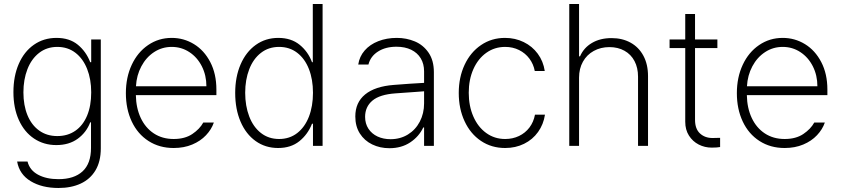

<svg xmlns="http://www.w3.org/2000/svg" viewBox="-20 -727 4191 957"><path d="M65.4 78.1H117.2Q127.9 121.1 169.4 143.6Q210.9 166 271.5 166Q349.1 166 391.4 127.2Q433.6 88.4 433.6 10.7V-117.2H429.7Q410.6 -66.9 367.4 -35.4Q324.2 -3.9 260.7 -3.9Q198.2 -3.9 149.7 -36.4Q101.1 -68.8 74 -128.7Q46.9 -188.5 46.9 -267.6Q46.9 -347.2 73.5 -408.4Q100.1 -469.7 148.9 -503.9Q197.8 -538.1 261.7 -538.1Q326.2 -538.1 367.7 -504.2Q409.2 -470.2 429.7 -417H434.6V-530.3H482.4V12.7Q482.4 77.6 456.1 121.8Q429.7 166 382.3 188Q335 210 271.5 210Q189 210 132.8 176Q76.7 142.1 65.4 78.1ZM434.6 -266.6Q434.6 -332 414.3 -383.3Q394 -434.6 356 -463.9Q317.9 -493.2 265.6 -493.2Q213.4 -493.2 175 -463.4Q136.7 -433.6 116.7 -382.1Q96.7 -330.6 96.7 -266.6Q96.7 -202.1 116.9 -152.8Q137.2 -103.5 175.3 -76.2Q213.4 -48.8 265.6 -48.8Q317.4 -48.8 355.5 -75.2Q393.6 -101.6 414.1 -150.6Q434.6 -199.7 434.6 -266.6Z M607.4 -262.7Q607.4 -341.3 636.7 -404.1Q666 -466.8 718.3 -502.4Q770.5 -538.1 835.9 -538.1Q896 -538.1 946.8 -507.1Q997.6 -476.1 1028.1 -417.5Q1058.6 -358.9 1058.6 -280.3V-252.9H657.2Q658.2 -189 681.4 -139.4Q704.6 -89.8 746.8 -62Q789.1 -34.2 845.7 -34.2Q901.9 -34.2 938.7 -59.1Q975.6 -84 993.2 -116.2H1045.9Q1034.2 -82 1006.8 -53Q979.5 -23.9 938.2 -6.6Q897 10.7 845.7 10.7Q774.4 10.7 720.2 -24.2Q666 -59.1 636.7 -121.3Q607.4 -183.6 607.4 -262.7ZM1008.8 -296.9Q1008.8 -351.6 986.1 -396.5Q963.4 -441.4 923.8 -467.3Q884.3 -493.2 835.9 -493.2Q787.6 -493.2 748 -467.3Q708.5 -441.4 684.6 -396.5Q660.6 -351.6 657.7 -296.9Z M1152.3 -263.7Q1152.3 -343.8 1179.2 -406Q1206.1 -468.3 1254.9 -503.2Q1303.7 -538.1 1367.2 -538.1Q1431.2 -538.1 1473.4 -503.9Q1515.6 -469.7 1535.2 -417H1539.1V-707H1587.9V0H1540V-110.4H1535.2Q1514.6 -57.6 1472.4 -23.4Q1430.2 10.7 1366.2 10.7Q1302.7 10.7 1254.2 -23.9Q1205.6 -58.6 1179 -120.8Q1152.3 -183.1 1152.3 -263.7ZM1540 -264.6Q1540 -331.1 1519.8 -382.8Q1499.5 -434.6 1461.4 -463.9Q1423.3 -493.2 1371.1 -493.2Q1318.8 -493.2 1280.5 -463.4Q1242.2 -433.6 1222.2 -381.6Q1202.1 -329.6 1202.1 -264.6Q1202.1 -199.2 1222.2 -146.7Q1242.2 -94.2 1280.5 -64.2Q1318.8 -34.2 1371.1 -34.2Q1423.3 -34.2 1461.4 -63.7Q1499.5 -93.3 1519.8 -145.5Q1540 -197.8 1540 -264.6Z M1942.4 -303.7Q1978.5 -306.6 2021.5 -309.6Q2064.5 -312.5 2093.8 -314V-371.1Q2093.8 -408.7 2077.1 -436.3Q2060.5 -463.9 2029.5 -479Q1998.5 -494.1 1956.1 -494.1Q1901.9 -494.1 1864.3 -470.2Q1826.7 -446.3 1816.4 -405.3H1765.6Q1771.5 -445.3 1797.6 -475.3Q1823.7 -505.4 1865.5 -521.7Q1907.2 -538.1 1958 -538.1Q2005.9 -538.1 2047.9 -520.5Q2089.8 -502.9 2116.2 -464.4Q2142.6 -425.8 2142.6 -367.2V0H2093.8V-91.8H2089.8Q2068.4 -46.4 2024.7 -17.3Q1981 11.7 1920.9 11.7Q1874 11.7 1835.2 -7.1Q1796.4 -25.9 1773.7 -61.5Q1751 -97.2 1751 -146.5Q1751 -216.3 1800 -256.3Q1849.1 -296.4 1942.4 -303.7ZM1926.8 -33.2Q1975.1 -33.2 2013.2 -56.6Q2051.3 -80.1 2072.5 -120.8Q2093.8 -161.6 2093.8 -211.9V-272L2061.5 -269.5Q1981.9 -263.2 1952.1 -261.7Q1873 -256.3 1836.4 -225.6Q1799.8 -194.8 1799.8 -144.5Q1799.8 -110.8 1816.4 -85.4Q1833 -60.1 1861.8 -46.6Q1890.6 -33.2 1926.8 -33.2Z M2266.6 -263.7Q2266.6 -341.8 2295.9 -404.3Q2325.2 -466.8 2377.7 -502.4Q2430.2 -538.1 2497.1 -538.1Q2547.9 -538.1 2590.3 -517.3Q2632.8 -496.6 2660.4 -459.2Q2688 -421.9 2695.3 -373H2645.5Q2639.2 -407.2 2618.9 -434.6Q2598.6 -461.9 2567.4 -477.5Q2536.1 -493.2 2498 -493.2Q2445.3 -493.2 2404.1 -463.9Q2362.8 -434.6 2339.6 -382.6Q2316.4 -330.6 2316.4 -264.6Q2316.4 -198.7 2339.4 -146.2Q2362.3 -93.8 2403.6 -64Q2444.8 -34.2 2498 -34.2Q2535.6 -34.2 2566.9 -49.1Q2598.1 -64 2618.9 -91.3Q2639.6 -118.7 2646.5 -155.3H2696.3Q2689 -106.9 2661.9 -69.1Q2634.8 -31.2 2592.3 -10.3Q2549.8 10.7 2498 10.7Q2429.7 10.7 2377.2 -24.7Q2324.7 -60.1 2295.7 -122.6Q2266.6 -185.1 2266.6 -263.7Z M2866.2 0H2817.4V-707H2866.2V-446.3H2871.1Q2889.6 -488.8 2930.4 -512.9Q2971.2 -537.1 3028.3 -537.1Q3082 -537.1 3123 -514.4Q3164.1 -491.7 3187 -449Q3210 -406.2 3210 -347.7V0H3160.2V-344.7Q3160.2 -389.2 3142.6 -422.6Q3125 -456.1 3092.5 -474.1Q3060.1 -492.2 3017.6 -492.2Q2974.1 -492.2 2939.5 -473.1Q2904.8 -454.1 2885.5 -419.4Q2866.2 -384.8 2866.2 -339.8Z M3555.7 -487.3H3444.3V-129.9Q3444.3 -84.5 3469 -61.8Q3493.7 -39.1 3531.2 -39.1L3569.3 -40V5.9Q3554.7 8.8 3527.3 8.8Q3492.7 8.8 3462.6 -6.6Q3432.6 -22 3414.1 -51Q3395.5 -80.1 3395.5 -120.1V-487.3H3317.4V-530.3H3395.5V-657.2H3444.3V-530.3H3555.7Z M3652.8 -262.7Q3652.8 -341.3 3682.1 -404.1Q3711.4 -466.8 3763.7 -502.4Q3815.9 -538.1 3881.3 -538.1Q3941.4 -538.1 3992.2 -507.1Q4043 -476.1 4073.5 -417.5Q4104 -358.9 4104 -280.3V-252.9H3702.6Q3703.6 -189 3726.8 -139.4Q3750 -89.8 3792.2 -62Q3834.5 -34.2 3891.1 -34.2Q3947.3 -34.2 3984.1 -59.1Q4021 -84 4038.6 -116.2H4091.3Q4079.6 -82 4052.2 -53Q4024.9 -23.9 3983.6 -6.6Q3942.4 10.7 3891.1 10.7Q3819.8 10.7 3765.6 -24.2Q3711.4 -59.1 3682.1 -121.3Q3652.8 -183.6 3652.8 -262.7ZM4054.2 -296.9Q4054.2 -351.6 4031.5 -396.5Q4008.8 -441.4 3969.2 -467.3Q3929.7 -493.2 3881.3 -493.2Q3833 -493.2 3793.5 -467.3Q3753.9 -441.4 3730 -396.5Q3706.1 -351.6 3703.1 -296.9Z"/></svg>

Font: Pretendard ExtraLight
Style: Regular
Weight: 200
Designer: Base glyphs from Inter by Rasmus Andersson; Hangeul glyphs from Noto Sans CJK(Source Han Sans) by Jang Soo-young and Kan
Foundry: Kil Hyung-jin
Version: Version 1.309